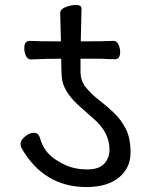

<svg xmlns="http://www.w3.org/2000/svg" viewBox="-20 -739 610 775"><path d="M329 16Q156 16 66 -143Q63 -147 63 -160Q63 -173 81 -188Q99 -203 116 -203Q134 -203 140 -186Q152 -143 177 -117.5Q202 -92 242.5 -73.5Q283 -55 332 -55Q379 -55 400.5 -78Q422 -101 422 -135Q422 -203 362 -256L308 -304Q241 -361 231 -416Q227 -441 227 -502Q159 -502 105 -499Q91 -499 84.5 -514Q78 -529 78 -544Q78 -574 100 -574Q130 -572 226 -572L223 -686Q223 -702 245 -710.5Q267 -719 286 -719Q309 -719 309 -704Q306 -598 306 -572Q400 -572 438 -574Q451 -574 458 -559.5Q465 -545 465 -530Q465 -500 444 -500Q422 -500 388 -502H305V-449Q305 -412 328 -384.5Q351 -357 380.5 -334.5Q410 -312 439 -284.5Q468 -257 487.5 -219.5Q507 -182 507 -123Q507 -61 460 -22.5Q413 16 329 16Z"/></svg>

Font: ToneOZ-Pinyin-WenKai-Medium
Style: Medium
Weight: 700
Designer: Fontworks Inc.
Foundry: ToneOZ
Version: Version 0.240331